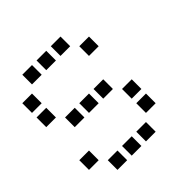

<svg xmlns="http://www.w3.org/2000/svg" viewBox="-177 -827 953 953"><g transform="rotate(-45 300.0 -350.0)"><path d="M117 -684Q116 -684 116 -684Q116 -684 116 -683V-617Q116 -616 116 -616Q116 -616 117 -616H183Q184 -616 184 -616Q184 -616 184 -617V-683Q184 -684 184 -684Q184 -684 183 -684ZM217 -684Q216 -684 216 -684Q216 -684 216 -683V-617Q216 -616 216 -616Q216 -616 217 -616H283Q284 -616 284 -616Q284 -616 284 -617V-683Q284 -684 284 -684Q284 -684 283 -684ZM317 -684Q316 -684 316 -684Q316 -684 316 -683V-617Q316 -616 316 -616Q316 -616 317 -616H383Q384 -616 384 -616Q384 -616 384 -617V-683Q384 -684 384 -684Q384 -684 383 -684ZM17 -584Q16 -584 16 -584Q16 -584 16 -583V-517Q16 -516 16 -516Q16 -516 17 -516H83Q84 -516 84 -516Q84 -516 84 -517V-583Q84 -584 84 -584Q84 -584 83 -584ZM417 -584Q416 -584 416 -584Q416 -584 416 -583V-517Q416 -516 416 -516Q416 -516 417 -516H483Q484 -516 484 -516Q484 -516 484 -517V-583Q484 -584 484 -584Q484 -584 483 -584ZM17 -484Q16 -484 16 -484Q16 -484 16 -483V-417Q16 -416 16 -416Q16 -416 17 -416H83Q84 -416 84 -416Q84 -416 84 -417V-483Q84 -484 84 -484Q84 -484 83 -484ZM117 -384Q116 -384 116 -384Q116 -384 116 -383V-317Q116 -316 116 -316Q116 -316 117 -316H183Q184 -316 184 -316Q184 -316 184 -317V-383Q184 -384 184 -384Q184 -384 183 -384ZM217 -384Q216 -384 216 -384Q216 -384 216 -383V-317Q216 -316 216 -316Q216 -316 217 -316H283Q284 -316 284 -316Q284 -316 284 -317V-383Q284 -384 284 -384Q284 -384 283 -384ZM317 -384Q316 -384 316 -384Q316 -384 316 -383V-317Q316 -316 316 -316Q316 -316 317 -316H383Q384 -316 384 -316Q384 -316 384 -317V-383Q384 -384 384 -384Q384 -384 383 -384ZM417 -284Q416 -284 416 -284Q416 -284 416 -283V-217Q416 -216 416 -216Q416 -216 417 -216H483Q484 -216 484 -216Q484 -216 484 -217V-283Q484 -284 484 -284Q484 -284 483 -284ZM17 -184Q16 -184 16 -184Q16 -184 16 -183V-117Q16 -116 16 -116Q16 -116 17 -116H83Q84 -116 84 -116Q84 -116 84 -117V-183Q84 -184 84 -184Q84 -184 83 -184ZM417 -184Q416 -184 416 -184Q416 -184 416 -183V-117Q416 -116 416 -116Q416 -116 417 -116H483Q484 -116 484 -116Q484 -116 484 -117V-183Q484 -184 484 -184Q484 -184 483 -184ZM117 -84Q116 -84 116 -84Q116 -84 116 -83V-17Q116 -16 116 -16Q116 -16 117 -16H183Q184 -16 184 -16Q184 -16 184 -17V-83Q184 -84 184 -84Q184 -84 183 -84ZM217 -84Q216 -84 216 -84Q216 -84 216 -83V-17Q216 -16 216 -16Q216 -16 217 -16H283Q284 -16 284 -16Q284 -16 284 -17V-83Q284 -84 284 -84Q284 -84 283 -84ZM317 -84Q316 -84 316 -84Q316 -84 316 -83V-17Q316 -16 316 -16Q316 -16 317 -16H383Q384 -16 384 -16Q384 -16 384 -17V-83Q384 -84 384 -84Q384 -84 383 -84Z"/></g></svg>

Font: Doto SemiBold
Style: Regular
Weight: 600
Monospace: yes
Version: Version 1.000